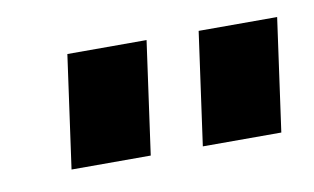

<svg xmlns="http://www.w3.org/2000/svg" viewBox="-34 -818 433 265"><g transform="rotate(-10 182.5 -685.0)"><path d="M182 -764 160 -606H49L71 -764ZM365 -764 343 -606H233L255 -764Z"/></g></svg>

Font: Pathway Extreme SemiCondensed ExtraBold
Style: Italic
Weight: 800
Width: 4
Italic angle: -8°
Version: Version 1.001;gftools[0.9.26]